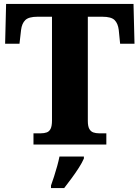

<svg xmlns="http://www.w3.org/2000/svg" viewBox="-20 -734 709 975"><path d="M150 0V-57H187Q204 -57 217 -61.5Q230 -66 237 -80Q244 -94 244 -122V-649H170Q126 -649 108.5 -632Q91 -615 87 -582L79 -512H6L11 -714H658L663 -512H590L583 -582Q579 -615 562 -632Q545 -649 500 -649H426V-120Q426 -93 433.5 -79.5Q441 -66 454 -61.5Q467 -57 483 -57H520V0ZM239 208Q246 189 254.5 162.5Q263 136 270.5 109Q278 82 282 61H406V71Q397 92 380 118.5Q363 145 343 172Q323 199 306 221H239Z"/></svg>

Font: Noto Serif Bengali ExtraBold
Style: Regular
Weight: 800
Designer: Juan Bruce, Universal Thirst, Indian Type Foundry and the Monotype Design Team.
Foundry: Monotype Imaging Inc.
Version: Version 2.003